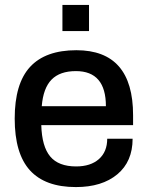

<svg xmlns="http://www.w3.org/2000/svg" viewBox="-20 -740 594 772"><path d="M231 -615.2V-720.2H337.9V-615.2ZM285.2 12.2Q161.6 12.2 100.3 -55.2Q39.1 -122.6 39.1 -263.2Q39.1 -403.8 100.8 -470.9Q162.6 -538.1 287.1 -538.1Q515.1 -538.1 515.1 -276.9V-236.8H146Q148.4 -150.9 181.9 -110.8Q215.3 -70.8 286.1 -70.8Q344.2 -70.8 377.7 -100.3Q411.1 -129.9 411.1 -182.1H513.2Q513.2 -90.3 451.7 -39.1Q390.1 12.2 285.2 12.2ZM147.9 -313H405.8Q405.8 -454.1 285.2 -454.1Q220.7 -454.1 187.3 -419.9Q153.8 -385.7 147.9 -313Z"/></svg>

Font: Archivo Medium
Style: Regular
Weight: 500
Designer: Hector Gatti
Foundry: Omnibus-Type
Version: Version 2.001